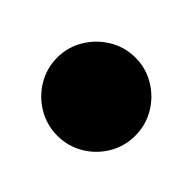

<svg xmlns="http://www.w3.org/2000/svg" viewBox="-102 -773 304 304"><g transform="rotate(-45 50.5 -620.5)"><path d="M-37.3 -620Q-37.3 -596.3 -25.5 -576.3Q-13.7 -556.3 6.3 -544.5Q26.3 -532.7 50 -532.7Q73.7 -532.7 93.7 -544.5Q113.7 -556.3 125.7 -576.3Q137.7 -596.3 137.7 -620Q137.7 -643.7 125.7 -663.7Q113.7 -683.7 93.7 -695.7Q73.7 -707.7 50 -707.7Q26.3 -707.7 6.3 -695.7Q-13.7 -683.7 -25.5 -663.7Q-37.3 -643.7 -37.3 -620Z"/></g></svg>

Font: Linefont Thin
Style: Regular
Weight: 100
Monospace: yes
Version: Version 3.002;gftools[0.9.33]